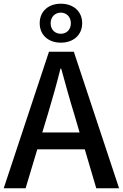

<svg xmlns="http://www.w3.org/2000/svg" viewBox="-20 -1015 662 1035"><path d="M308 -947C337 -947 362 -925 362 -890C362 -853 337 -833 308 -833C278 -833 253 -853 253 -890C253 -925 278 -947 308 -947ZM308 -785C375 -785 423 -826 423 -890C423 -954 375 -995 308 -995C241 -995 194 -954 194 -890C194 -826 241 -785 308 -785ZM208 -301 238 -400C262 -480 285 -561 306 -645H310C333 -562 355 -480 380 -400L409 -301ZM499 0H622L378 -736H244L0 0H118L181 -210H437Z"/></svg>

Font: Genne Gothic Medium
Style: Regular
Weight: 500
Designer: Ryoko NISHIZUKA (kana & ideographs); Paul D. Hunt (Latin, Greek & Cyrillic); Wenlong ZHANG (bopomofo); Sandoll Communica
Foundry: Adobe Systems Incorporated
Version: Version 1.004;PS 1.004;hotconv 16.6.51;makeotf.lib2.5.65220